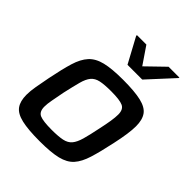

<svg xmlns="http://www.w3.org/2000/svg" viewBox="-205 -853 985 985"><g transform="rotate(45 287.5 -361.0)"><path d="M248 8Q164 8 116.5 -3Q69 -14 50 -40.5Q31 -67 31 -113Q31 -140 37 -174.5Q43 -209 52 -255Q68 -335 83.5 -386Q99 -437 125.5 -466Q152 -495 199.5 -506.5Q247 -518 327 -518Q411 -518 458 -507Q505 -496 524 -469.5Q543 -443 543 -396Q543 -346 523 -255Q506 -175 490 -123.5Q474 -72 448.5 -43.5Q423 -15 376 -3.5Q329 8 248 8ZM250 -77Q298 -77 326.5 -83Q355 -89 370.5 -107.5Q386 -126 396 -161Q406 -196 418 -255Q427 -296 431.5 -325Q436 -354 436 -374Q436 -411 412 -422Q388 -433 326 -433Q277 -433 249 -427Q221 -421 205.5 -402.5Q190 -384 180.5 -348.5Q171 -313 158 -255Q150 -213 144.5 -184Q139 -155 139 -135Q139 -98 163 -87.5Q187 -77 250 -77ZM289 -588 215 -725 216 -730H284L348 -636L445 -730H524L522 -725L396 -588Z"/></g></svg>

Font: Saira Medium
Style: Italic
Weight: 500
Italic angle: -12°
Designer: Hector Gatti with collaboration of the Omnibus-Type team
Foundry: Omnibus-Type
Version: Version 1.100; ttfautohint (v1.8.3)